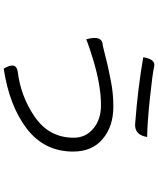

<svg xmlns="http://www.w3.org/2000/svg" viewBox="72 -883 856 1040"><g transform="rotate(90 500.0 -363.0)"><path d="M726 -334Q726 -399 677 -440Q628 -482 550 -482Q445 -482 308 -441Q234 -419 193 -402Q170 -485 218 -491Q223 -490 281 -505Q339 -520 362 -524Q386 -529 421 -536Q486 -549 557 -549Q665 -549 733 -491Q801 -434 801 -331Q801 -176 678 -81Q555 14 352 45Q311 -22 368 -31Q502 -47 614 -124Q726 -202 726 -334ZM290 -711Q301 -779 340 -770Q379 -761 512 -747Q645 -733 722 -732Q711 -663 651 -667Q454 -682 290 -711Z"/></g></svg>

Font: Swei Half Moon CJK TC
Style: DemiLight
Weight: 350
Version: Version 2.125